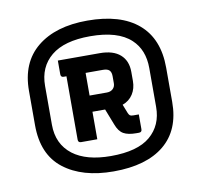

<svg xmlns="http://www.w3.org/2000/svg" viewBox="-67 -831 734 701"><g transform="rotate(-10 300.0 -480.5)"><path d="M300 -760Q423 -760 488.5 -704Q554 -648 554 -541V-414Q554 -310 488 -255.5Q422 -201 300 -201Q184 -201 115 -254.5Q46 -308 46 -417V-544Q46 -649 114 -704.5Q182 -760 300 -760ZM300 -702Q204 -702 155.5 -662Q107 -622 107 -552V-408Q107 -336 159 -296Q209 -258 300 -258Q399 -258 446 -298Q493 -338 493 -406V-550Q493 -618 451 -657Q403 -702 300 -702ZM324 -635Q374 -635 400 -612Q426 -589 426 -548V-514Q426 -486 412.5 -465Q399 -444 374 -435Q377 -427 380.5 -418.5Q384 -410 387 -402Q390 -395 393.5 -392.5Q397 -390 406 -390H426V-335Q426 -324 415 -324H405Q375 -324 358 -333.5Q341 -343 331 -370Q325 -385 319.5 -399.5Q314 -414 308 -429H262H261V-327H201Q190 -327 190 -338V-573H180Q169 -573 169 -584V-635ZM325 -573H261V-489H325Q339 -489 347.5 -497Q356 -505 356 -518V-544Q356 -559 349 -566Q342 -573 325 -573Z"/></g></svg>

Font: Recursive Sn Lnr St SmB
Style: Regular
Weight: 600
Version: Version 1.079;hotconv 1.0.112;makeotfexe 2.5.65598; ttfautoh